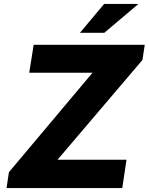

<svg xmlns="http://www.w3.org/2000/svg" viewBox="-20 -949 750 969"><path d="M13 0 25 -80 447 -582H127.5L150 -723H710.5L699 -646.5L270.5 -143H618.5L597 0ZM383.5 -783.5 505.5 -929H678.5L506.5 -783.5Z"/></svg>

Font: Public Sans Thin ExtraBold
Style: Italic
Weight: 800
Italic angle: -8°
Version: Version 2.001